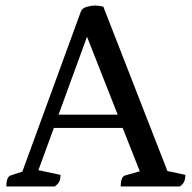

<svg xmlns="http://www.w3.org/2000/svg" viewBox="-20 -675 694 695"><path d="M3 0Q3 -35 19 -40L61 -54L273 -634Q278 -646 294.5 -650.5Q311 -655 323 -655Q338 -655 354 -651L586 -56L651 -42Q651 -28 647 -18.5Q643 -9 631 0H417Q417 -35 433 -40L486 -55L424 -212H175L119 -59L199 -42Q199 -28 195 -18.5Q191 -9 178 0ZM192 -260H406L295 -542Z"/></svg>

Font: Petrona Medium
Style: Regular
Weight: 500
Designer: Ringo R. Seeber
Foundry: Ringo R. Seeber
Version: Version 2.001; ttfautohint (v1.8.3)